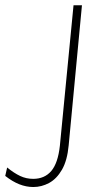

<svg xmlns="http://www.w3.org/2000/svg" viewBox="-124 -492 407 752"><path d="M6.5 240.5Q-21 240.5 -48.2 229.8Q-75.5 219 -103.5 197L-96 164Q-69 186 -45.2 197.2Q-21.5 208.5 6 208.5Q50.5 208.5 76.8 177.8Q103 147 110.5 79L164 -471.5H197L145 77Q139.5 136.5 118.8 172.5Q98 208.5 68.5 224.5Q39 240.5 6.5 240.5Z"/></svg>

Font: Karla ExtraLight
Style: Italic
Weight: 250
Italic angle: -8°
Designer: Jonathan Pinhorn
Version: Version 2.004;gftools[0.9.33]